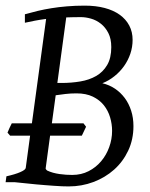

<svg xmlns="http://www.w3.org/2000/svg" viewBox="-20 -650 535 685"><path d="M269 -588.9Q254.4 -588.9 241.2 -588.6Q228 -588.4 216.3 -587.9L184.6 -354H200.2Q234.4 -354 266.4 -359.4Q298.3 -364.7 323 -378.9Q347.7 -393.1 362.3 -418Q377 -442.9 377 -481.9Q377 -511.7 366.5 -532.2Q356 -552.7 339.8 -565.4Q323.7 -578.1 304.7 -583.5Q285.6 -588.9 269 -588.9ZM272 -166H158.7L143.1 -50.8Q141.6 -46.9 148.4 -41.5Q157.7 -37.1 168.9 -33.9Q180.2 -30.8 192.1 -29.1Q204.1 -27.3 215.8 -26.6Q227.5 -25.9 237.8 -25.9Q270 -25.9 296.1 -39.3Q322.3 -52.7 340.8 -74.7Q359.4 -96.7 369.6 -125Q379.9 -153.3 379.9 -183.1Q379.9 -207.5 372.8 -231.4Q365.7 -255.4 350.6 -274.4Q335.4 -293.5 311.3 -305.2Q287.1 -316.9 252.9 -316.9Q231.4 -316.9 213.4 -314.7Q195.3 -312.5 178.7 -310.1L165 -210H277.8L287.1 -197.8ZM456.1 -200.2Q456.1 -152.3 437.5 -112.8Q418.9 -73.2 387.2 -44.9Q355.5 -16.6 313.5 -0.7Q271.5 15.1 225.1 15.1Q215.3 15.1 201.7 14.6Q188 14.2 172.6 12.9Q157.2 11.7 140.9 10.5Q124.5 9.3 108.9 7.8Q72.3 4.4 32.2 0H0L2.9 -21Q33.7 -27.8 52.2 -35.9Q70.8 -43.9 71.8 -50.8L87.4 -166H16.1L6.8 -176.8Q10.3 -184.6 13.9 -193.4Q17.6 -202.1 22 -210H93.8L144.5 -582.5Q122.6 -579.6 104.5 -576.2Q86.4 -572.8 68.8 -568.8V-599.1Q91.3 -605.5 114.7 -611.1Q138.2 -616.7 164.1 -620.8Q189.9 -625 219.2 -627.4Q248.5 -629.9 282.2 -629.9Q321.8 -629.9 353.3 -621.6Q384.8 -613.3 407 -597.4Q429.2 -581.5 441.2 -558.8Q453.1 -536.1 453.1 -507.8Q453.1 -482.4 445.1 -458.5Q437 -434.6 422.6 -414.3Q408.2 -394 388.4 -378.2Q368.7 -362.3 345.2 -353Q370.1 -347.2 390.4 -333.5Q410.6 -319.8 425.3 -300Q439.9 -280.3 448 -254.9Q456.1 -229.5 456.1 -200.2Z"/></svg>

Font: Gentium Plus Eur
Style: Italic
Weight: 400
Italic angle: -8°
Designer: J. Victor Gaultney, Annie Olsen, Iska Routamaa, Becca Hirsbrunner
Foundry: SIL International
Version: Version 5.000